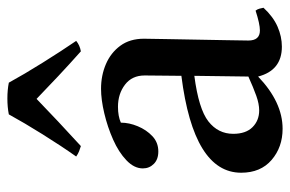

<svg xmlns="http://www.w3.org/2000/svg" viewBox="-156 -636 804 533"><g transform="rotate(-90 246.5 -370.0)"><path d="M383 10Q317 10 300 -56Q229 12 155 12Q104 12 68.5 -18.5Q33 -49 33 -103Q33 -235 302 -269Q302 -293 302.5 -318Q303 -343 303 -371Q303 -406 277.5 -425.5Q252 -445 216 -445Q190 -445 172 -437Q172 -414 162 -390Q152 -366 134.5 -349.5Q117 -333 92 -333Q70 -333 57.5 -345.5Q45 -358 45 -376Q45 -400 67.5 -421.5Q90 -443 125 -458.5Q160 -474 198 -483Q236 -492 266 -492Q303 -492 334.5 -478.5Q366 -465 385.5 -438.5Q405 -412 405 -373Q405 -349 404 -310.5Q403 -272 402.5 -228.5Q402 -185 401 -146Q400 -107 400 -83Q400 -51 428 -51Q446 -51 483 -63Q487 -58 488.5 -52Q490 -46 491 -41Q466 -14 438.5 -2Q411 10 383 10ZM300 -83 302 -233Q210 -221 175.5 -194Q141 -167 141 -125Q141 -90 159.5 -71.5Q178 -53 206 -53Q224 -53 246.5 -61Q269 -69 300 -83ZM238 -671Q208 -642 175 -611Q142 -580 107 -548Q100 -550 92.5 -553Q85 -556 78 -561Q107 -602 139.5 -654Q172 -706 195 -748Q205 -750 216 -751Q227 -752 239 -752Q251 -752 262 -751Q273 -750 283 -748Q306 -706 338.5 -654Q371 -602 399 -561Q387 -551 370 -548Q334 -580 301 -611Q268 -642 238 -671Z"/></g></svg>

Font: Tiro Gurmukhi
Style: Regular
Weight: 400
Designer: Gurmukhi: John Hudson & Fiona Ross. Latin: John Hudson.
Foundry: Tiro Typeworks Ltd.
Version: Version 1.52